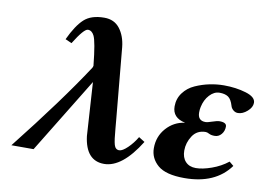

<svg xmlns="http://www.w3.org/2000/svg" viewBox="-79 -868 1405 1005"><g transform="rotate(10 623.5 -365.0)"><path d="M595 -72Q612 -72 639 -98Q666 -124 686 -158L718 -138Q625 12 529 12Q432 12 416 -116L398 -400L153 0H35Q256 -280 382 -473Q384 -476 386 -484Q373 -612 358 -641Q346 -665 325 -665Q304 -665 252 -581L218 -596Q254 -673 291.5 -707.5Q329 -742 399 -742Q452 -742 481.5 -703.5Q511 -665 517 -606L552 -229Q554 -213 556 -184Q561 -119 568 -95.5Q575 -72 595 -72Z M976 -369Q973 -356 973 -340Q973 -296 1014 -296Q1025 -296 1049.5 -304.5Q1074 -313 1087 -313Q1124 -313 1124 -291Q1124 -267 1109.5 -250Q1095 -233 1074 -233Q1055 -233 1044 -239Q1033 -245 1025 -245Q979 -245 955 -208.5Q931 -172 931 -130Q931 -93 951 -71.5Q971 -50 1006 -50Q1041 -50 1089 -67Q1137 -84 1175 -114L1198 -95Q1120 12 956 12Q857 12 814.5 -24.5Q772 -61 772 -115Q772 -177 811.5 -221.5Q851 -266 910 -274Q841 -288 841 -349Q841 -390 864.5 -421.5Q888 -453 925 -469.5Q962 -486 1000.5 -494Q1039 -502 1077 -502Q1141 -502 1194 -486Q1247 -470 1247 -439Q1247 -415 1222.5 -393.5Q1198 -372 1173 -372Q1159 -372 1148 -381.5Q1137 -391 1134 -403Q1124 -437 1107 -448.5Q1090 -460 1061 -460Q1032 -460 1008 -434Q984 -408 976 -369Z"/></g></svg>

Font: Lingua Franca
Style: Bold Italic
Weight: 700
Italic angle: -13°
Version: Version 1.19